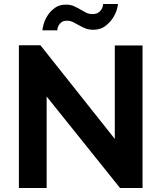

<svg xmlns="http://www.w3.org/2000/svg" viewBox="-20 -935 803 955"><path d="M212 -455V0H74V-710H181L551 -244V-709H689V0H577ZM444 -787Q421 -787 404 -794Q387 -801 372.5 -809.5Q358 -818 343.5 -825Q329 -832 313 -832Q296 -832 286.5 -825Q277 -818 272 -809Q267 -800 266 -792.5Q265 -785 265 -784H191Q191 -793 197 -814.5Q203 -836 216.5 -857.5Q230 -879 252.5 -895.5Q275 -912 308 -912Q331 -912 347.5 -904.5Q364 -897 378.5 -888.5Q393 -880 407.5 -872.5Q422 -865 440 -865Q458 -865 468.5 -872Q479 -879 484.5 -888Q490 -897 491.5 -905Q493 -913 493 -915H567Q567 -908 561 -887Q555 -866 540.5 -844Q526 -822 502.5 -804.5Q479 -787 444 -787Z"/></svg>

Font: Oxford Sans
Style: Bold
Weight: 700
Designer: Matt McInerney, Pablo Impallari, Rodrigo Fuenzalida
Foundry: Matt McInerney, Pablo Impallari, Rodrigo Fuenzalida
Version: Version 3.000g; ttfautohint (v1.5) -l 8 -r 28 -G 28 -x 14 -D